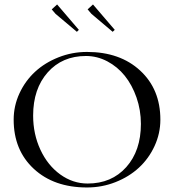

<svg xmlns="http://www.w3.org/2000/svg" viewBox="-20 -829 777 857"><path d="M234.9 -809.1 332 -695.8 323.2 -687 228 -767.1 210.9 -787.1ZM395 -809.1 492.2 -695.8 482.9 -687 388.2 -767.1 371.1 -787.1ZM368.2 7.8Q220.7 7.8 130.9 -75.4Q41 -158.7 41 -294.9Q41 -356.4 66.9 -412.4Q92.8 -468.3 136.7 -508.8Q180.7 -549.3 241.2 -573.2Q301.8 -597.2 368.2 -597.2Q515.6 -597.2 605.7 -513.9Q695.8 -430.7 695.8 -294.9Q695.8 -233.4 669.9 -177.2Q644 -121.1 600.1 -80.6Q556.2 -40 495.6 -16.1Q435.1 7.8 368.2 7.8ZM371.1 -9.8Q478 -9.8 543.5 -83Q608.9 -156.2 608.9 -275.9Q608.9 -337.4 589.4 -393.6Q569.8 -449.7 537.1 -490.5Q504.4 -531.2 459 -555.2Q413.6 -579.1 363.8 -579.1Q257.8 -579.1 192.9 -505.9Q127.9 -432.6 127.9 -313Q127.9 -230.5 160.4 -160.6Q192.9 -90.8 249 -50.3Q305.2 -9.8 371.1 -9.8Z"/></svg>

Font: FoglihtenNo07calt
Style: Regular
Weight: 500
Designer: gluk (gluksza@wp.pl)
Foundry: gluk (gluksza@wp.pl)
Version: Version 0.844